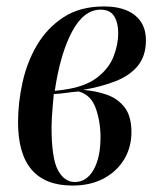

<svg xmlns="http://www.w3.org/2000/svg" viewBox="-20 -566 483 596"><path d="M205 10Q36 10 36 -187Q36 -247 50 -310.5Q64 -374 95.5 -427Q127 -480 178 -513Q229 -546 303 -546Q365 -546 399 -518.5Q433 -491 433 -441Q433 -393 408.5 -362.5Q384 -332 340 -314.5Q296 -297 238 -287Q277 -284 311.5 -272Q346 -260 367 -232.5Q388 -205 388 -156Q388 -109 365.5 -71.5Q343 -34 302 -12Q261 10 205 10ZM175 -287Q243 -296 280.5 -324.5Q318 -353 332.5 -390.5Q347 -428 347 -463Q347 -495 334.5 -515.5Q322 -536 292 -536Q240 -536 203.5 -467.5Q167 -399 150 -284ZM212 -1Q249 -1 270.5 -39Q292 -77 292 -140Q292 -189 277 -230.5Q262 -272 224 -282Q209 -281 187.5 -278Q166 -275 147 -274Q146 -261 144 -241Q142 -221 141 -202Q140 -183 140 -172Q140 -74 160 -37.5Q180 -1 212 -1Z"/></svg>

Font: Noto Serif Display ExtraCondensed SemiBold
Style: Italic
Weight: 600
Width: 2
Italic angle: -12°
Designer: Monotype Design Team
Foundry: Monotype Imaging Inc.
Version: Version 2.009